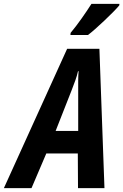

<svg xmlns="http://www.w3.org/2000/svg" viewBox="-81 -967 634 987"><path d="M-61 0 264 -716H430L456 0H320L319 -178H157L81 0ZM205 -294H321V-501Q321 -526 321 -550.5Q321 -575 323 -601H320Q315 -578 306.5 -554.5Q298 -531 288 -505ZM282 -798Q311 -833 338.5 -872Q366 -911 389 -947H533L532 -939Q521 -926 500.5 -905Q480 -884 455.5 -861Q431 -838 408.5 -818Q386 -798 371 -787H281Z"/></svg>

Font: Noto Sans Condensed
Style: Bold Italic
Weight: 700
Width: 3
Italic angle: -12°
Designer: Monotype Design Team
Foundry: Monotype Imaging Inc.
Version: Version 2.013; ttfautohint (v1.8.4.7-5d5b)